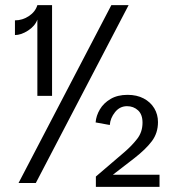

<svg xmlns="http://www.w3.org/2000/svg" viewBox="-20 -710 690 745"><path d="M412 -690H479L119 0H52ZM125 -338V-634Q116 -609 89 -591.5Q62 -574 38 -574V-631Q67 -631 92 -647.5Q117 -664 125 -690H182V-338ZM475 -342Q511 -342 537.5 -328Q564 -314 578.5 -290Q593 -266 593 -236Q593 -194 569.5 -162.5Q546 -131 501 -96L418 -32H599V15H352V-25L463 -120Q492 -145 512.5 -171.5Q533 -198 533 -234Q533 -266 515.5 -282Q498 -298 473 -298Q445 -298 426.5 -275Q408 -252 406 -225L351 -235Q353 -261 367.5 -285.5Q382 -310 409 -326Q436 -342 475 -342Z"/></svg>

Font: Parkinsans Light
Style: Regular
Weight: 300
Designer: Red Stone, Indian Type Foundry
Foundry: Indian Type Foundry
Version: Version 1.000